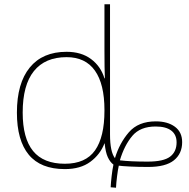

<svg xmlns="http://www.w3.org/2000/svg" viewBox="-20 -780 885 897"><path d="M497 95Q498 74 501.5 43Q505 12 510 -11Q494 -23 483.5 -46Q473 -69 469 -110H468Q448 -58 402 -24Q356 10 283 10Q170 10 114.5 -57Q59 -124 59 -254Q59 -391 119 -464.5Q179 -538 291 -538Q360 -538 405.5 -504Q451 -470 468 -414H470Q468 -459 468 -543V-760H494V-152Q494 -71 517 -41Q538 -111 582 -162Q626 -213 708 -213Q763 -213 797 -188Q831 -163 831 -116Q831 -62 792.5 -31Q754 0 672 0Q626 0 587 -2Q548 -4 535 -6Q531 11 527 43Q523 75 522 97ZM468 -263V-266Q468 -387 423.5 -450Q379 -513 291 -513Q191 -513 138.5 -448Q86 -383 86 -254Q86 -134 134.5 -74.5Q183 -15 283 -15Q380 -15 424 -77.5Q468 -140 468 -263ZM805 -115Q805 -151 780 -170Q755 -189 707 -189Q635 -189 598 -145Q561 -101 540 -31Q588 -25 670 -25Q744 -25 774.5 -48Q805 -71 805 -115Z"/></svg>

Font: Noto Sans UI Thin
Style: Regular
Weight: 250
Designer: Monotype Design Team
Foundry: Monotype Imaging Inc.
Version: Version 1.001